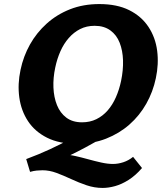

<svg xmlns="http://www.w3.org/2000/svg" viewBox="-20 -693 818 945"><path d="M359 15Q272 15 212 -15Q152 -45 118 -96.5Q84 -148 75 -213.5Q66 -279 81 -349Q95 -416 127.5 -474Q160 -532 210 -577Q260 -622 325 -647.5Q390 -673 469 -673Q556 -673 616 -643Q676 -613 710.5 -561Q745 -509 753.5 -443.5Q762 -378 747 -308Q733 -241 700 -182.5Q667 -124 617 -80Q567 -36 502 -10.5Q437 15 359 15ZM384 -91Q423 -91 454.5 -106.5Q486 -122 510 -149.5Q534 -177 550.5 -214.5Q567 -252 576 -295Q587 -348 585.5 -396Q584 -444 569 -482.5Q554 -521 523 -543.5Q492 -566 446 -566Q406 -566 374.5 -550Q343 -534 318.5 -506Q294 -478 277.5 -441Q261 -404 252 -361Q241 -310 243 -262Q245 -214 260.5 -175.5Q276 -137 306.5 -114Q337 -91 384 -91ZM128 153 109 90Q171 67 226 41.5Q281 16 334 -13Q387 -42 442 -73L488 -17Q401 35 316 75.5Q231 116 128 153ZM485 232Q445 232 406.5 219Q368 206 330.5 188.5Q293 171 258 158Q223 145 189 145Q176 145 160.5 146.5Q145 148 128 153L198 83Q215 78 232.5 75Q250 72 266 70Q282 68 294 68Q320 68 351 75Q382 82 414.5 91Q447 100 478.5 107Q510 114 536 114Q561 114 587 105.5Q613 97 635 79L679 134Q647 171 613 192.5Q579 214 546.5 223Q514 232 485 232Z"/></svg>

Font: Ysabeau ExtraBold
Style: Italic
Weight: 800
Italic angle: -12°
Designer: Christian Thalmann (Catharsis Fonts)
Version: Version 2.002